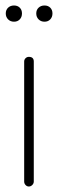

<svg xmlns="http://www.w3.org/2000/svg" viewBox="-20 -679 211 699"><path d="M85 -472Q103 -472 103 -455V-18Q103 -11 97.5 -5.5Q92 0 85 0Q78 0 73 -5.5Q68 -11 68 -18V-455Q68 -462 73 -467Q78 -472 85 -472ZM9.5 -651Q18 -659 31 -659Q44 -659 52 -651Q60 -643 60 -630Q60 -617 52 -608.5Q44 -600 31 -600Q18 -600 9.5 -608.5Q1 -617 1 -630Q1 -643 9.5 -651ZM120.5 -651Q129 -659 142 -659Q155 -659 163 -651Q171 -643 171 -630Q171 -617 163 -608.5Q155 -600 142 -600Q129 -600 120.5 -608.5Q112 -617 112 -630Q112 -643 120.5 -651Z"/></svg>

Font: Dosis
Style: ExtraLight
Weight: 250
Designer: Edgar Tolentino, Pablo Impallari, Igino Marini
Foundry: Edgar Tolentino, Pablo Impallari, Igino Marini
Version: Version 1.007